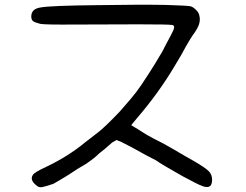

<svg xmlns="http://www.w3.org/2000/svg" viewBox="-20 -639 1040 812"><path d="M389.6 -617.2Q572.3 -620.1 680.7 -618.2Q776.4 -615.2 786.1 -612.3Q796.9 -609.4 808.6 -597.7Q820.3 -585.9 822.3 -576.2Q828.1 -556.6 821.8 -536.6Q815.4 -516.6 793.9 -488.3Q785.2 -475.6 765.6 -441.4Q749 -409.2 717.8 -358.4Q650.4 -245.1 559.6 -139.6Q534.2 -109.4 535.2 -109.4Q536.1 -108.4 547.9 -101.6Q560.5 -94.7 578.1 -83Q596.7 -70.3 631.8 -51.8Q668.9 -34.2 711.9 -8.8Q769.5 25.4 799.8 42Q848.6 70.3 863.3 85.4Q877.9 100.6 877 124Q876 140.6 869.1 147.5Q858.4 156.2 836.9 148.4Q815.4 140.6 751 105.5Q664.1 56.6 639.6 39.1Q605.5 22.5 538.1 -15.6Q515.6 -27.3 494.1 -38.1L472.7 -46.9L454.1 -36.1Q420.9 -5.9 398.4 10.7Q381.8 28.3 342.8 54.7Q307.6 74.2 269.5 100.6Q231.4 124 205.1 138.7Q167 151.4 154.8 152.8Q142.6 154.3 130.9 142.6Q105.5 121.1 119.1 100.6Q125 89.8 175.8 66.4Q224.6 43 264.6 17.6Q304.7 -7.8 338.9 -36.1Q372.1 -62.5 394.5 -79.1Q420.9 -98.6 486.3 -167Q505.9 -190.4 531.2 -218.8Q555.7 -247.1 578.1 -280.3Q613.3 -333 634.8 -368.2Q652.3 -397.5 667 -421.9Q682.6 -453.1 698.7 -482.4Q714.8 -511.7 716.3 -521.5Q717.8 -531.2 709 -533.2Q695.3 -536.1 565.4 -536.1Q415 -536.1 297.9 -535.2Q169.9 -534.2 150.4 -538.1Q127 -543.9 119.6 -549.8Q112.3 -555.7 112.3 -569.3Q112.3 -601.6 151.4 -607.4Q193.4 -615.2 389.6 -617.2Z"/></svg>

Font: JasonHandwriting4
Style: Regular
Weight: 400
Version: Version 1.01.21